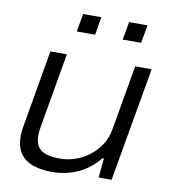

<svg xmlns="http://www.w3.org/2000/svg" viewBox="-82 -790 774 872"><g transform="rotate(10 305.0 -353.5)"><path d="M217 12Q165 12 127 -1.5Q89 -15 68.5 -45Q48 -75 48 -123Q48 -136 49.5 -150Q51 -164 54 -179L114 -526H190L131 -186Q129 -174 127.5 -163Q126 -152 126 -142Q126 -106 141 -86.5Q156 -67 182.5 -60.5Q209 -54 242 -54Q276 -54 310 -65.5Q344 -77 373.5 -99Q403 -121 424.5 -153Q446 -185 453 -227L505 -526H581L489 0H429L438 -89H431Q399 -50 362.5 -28Q326 -6 289 3Q252 12 217 12ZM216 -636 231 -719H315L301 -636ZM428 -636 443 -719H528L513 -636Z"/></g></svg>

Font: Archivo SemiExpanded Light
Style: Italic
Weight: 300
Width: 6
Italic angle: -10°
Designer: Hector Gatti
Foundry: Omnibus-Type
Version: Version 2.001